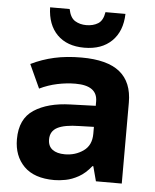

<svg xmlns="http://www.w3.org/2000/svg" viewBox="-55 -823 710 881"><g transform="rotate(5 300.0 -383.0)"><path d="M228 11Q135 11 88 -36.5Q41 -84 41 -161Q41 -255 104.5 -296.5Q168 -338 272 -341L388 -345V-365Q388 -438 287 -438Q246 -438 203.5 -429Q161 -420 122 -401L72 -510Q123 -535 179 -547.5Q235 -560 304 -560Q423 -560 480.5 -513.5Q538 -467 538 -373V0H419L401 -68H397Q370 -34 339.5 -17Q309 0 280 5.5Q251 11 228 11ZM266 -111Q314 -111 351 -137Q388 -163 388 -216V-248L321 -246Q253 -245 220.5 -228Q188 -211 188 -173Q188 -142 208.5 -126.5Q229 -111 266 -111ZM312 -606Q232 -606 187 -651.5Q142 -697 140 -777H230Q238 -737 260.5 -723.5Q283 -710 312 -710Q344 -710 366.5 -724Q389 -738 395 -777H487Q485 -697 438.5 -651.5Q392 -606 312 -606Z"/></g></svg>

Font: Noto Sans Mono ExtraBold
Style: Regular
Weight: 800
Designer: Monotype Design Team
Foundry: Monotype Imaging Inc.
Version: Version 2.014